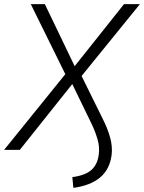

<svg xmlns="http://www.w3.org/2000/svg" viewBox="-37 -725 697 929"><path d="M318 184 313 132Q375 124 405 97.5Q435 71 441 22Q446 -14 434.5 -52.5Q423 -91 407 -124L307 -330H322L59 0H-17L287 -376L286 -352L112 -705H180L328 -397H318L563 -705H640L351 -349L350 -373L460 -150Q484 -103 496 -59Q508 -15 503 25Q494 95 447 134Q400 173 318 184Z"/></svg>

Font: Nunito Sans 10pt SemiCondensed Light
Style: Italic
Weight: 300
Width: 4
Italic angle: -9°
Designer: Vernon Adams
Foundry: Vernon Adams
Version: Version 3.101;gftools[0.9.27]